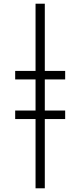

<svg xmlns="http://www.w3.org/2000/svg" viewBox="-20 -782 434 1037"><path d="M222 -762H172V-399H62V-353H172V-185H62V-139H172V235H222V-139H332V-185H222V-353H332V-399H222Z"/></svg>

Font: Noto Sans UI Condensed Light
Style: Regular
Weight: 300
Width: 3
Designer: Monotype Design Team
Foundry: Monotype Imaging Inc.
Version: Version 1.901